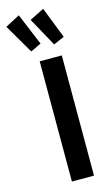

<svg xmlns="http://www.w3.org/2000/svg" viewBox="-213 -1017 605 1066"><g transform="rotate(-15 89.0 -484.0)"><path d="M187 -691V0H60V-691ZM14 -968 90 -785 29 -756 -69 -924ZM154 -968 224 -788 162 -761 71 -926Z"/></g></svg>

Font: Fira Sans Extra Condensed Medium
Style: Regular
Weight: 500
Width: 1
Designer: Carrois Corporate & Edenspiekermann AG
Foundry: Carrois Corporate GbR & Edenspiekermann AG
Version: Version 4.203